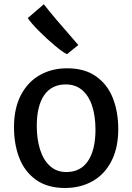

<svg xmlns="http://www.w3.org/2000/svg" viewBox="-20 -891 632 918"><path d="M300.8 -564.5Q385.3 -564.5 439.9 -525.4Q494.6 -486.3 520 -420.9Q545.4 -355.5 545.4 -273.4Q545.4 -184.1 512.7 -120.6Q480 -57.1 422.4 -24.7Q364.7 7.8 291 7.8Q207 7.8 152.3 -31.2Q97.7 -70.3 72.3 -135.7Q46.9 -201.2 46.9 -283.2Q46.9 -372.6 79.6 -435.8Q112.3 -499 169.9 -531.7Q227.5 -564.5 300.8 -564.5ZM294.4 -487.3Q226.6 -487.3 191.2 -435.8Q155.8 -384.3 155.8 -288.6Q155.8 -226.6 171.4 -176.5Q187 -126.5 218.8 -97.4Q250.5 -68.4 297.4 -68.4Q365.2 -68.4 400.9 -121.6Q436.5 -174.8 436.5 -271.5Q436.5 -334 421.1 -382.6Q405.8 -431.2 374 -459.2Q342.3 -487.3 294.4 -487.3ZM112.8 -804.7 189.5 -870.6Q236.8 -809.6 338.9 -693.8L354.5 -675.8L300.3 -631.8Q281.2 -640.6 242.2 -673.1Q203.1 -705.6 165.8 -743.2Q128.4 -780.8 112.8 -804.7Z"/></svg>

Font: Merriweather Sans
Style: Regular
Weight: 400
Designer: Eben Sorkin
Foundry: Eben Sorkin
Version: Version 1.006; ttfautohint (v1.4.1) -l 6 -r 50 -G 0 -x 11 -H